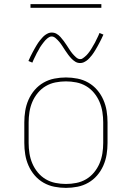

<svg xmlns="http://www.w3.org/2000/svg" viewBox="-20 -904 640 932"><path d="M300 8Q272 8 244 2.5Q216 -3 191.5 -17Q167 -31 148.5 -52.5Q130 -74 118.5 -100Q107 -126 102.5 -154Q98 -182 98 -210V-310Q98 -338 102.5 -366Q107 -394 118.5 -420Q130 -446 148.5 -467.5Q167 -489 191.5 -503Q216 -517 244 -522.5Q272 -528 300 -528Q328 -528 356 -522.5Q384 -517 408.5 -503Q433 -489 451.5 -467.5Q470 -446 481.5 -420Q493 -394 497.5 -366Q502 -338 502 -310V-210Q502 -182 497.5 -154Q493 -126 481.5 -100Q470 -74 451.5 -52.5Q433 -31 408.5 -17Q384 -3 356 2.5Q328 8 300 8ZM300 -11Q325 -11 350.5 -16Q376 -21 398 -34Q420 -47 436.5 -67Q453 -87 463 -110.5Q473 -134 477 -159.5Q481 -185 481 -210V-310Q481 -335 477 -360.5Q473 -386 463 -409.5Q453 -433 436.5 -453Q420 -473 398 -486Q376 -499 350.5 -504Q325 -509 300 -509Q275 -509 249.5 -504Q224 -499 202 -486Q180 -473 163.5 -453Q147 -433 137 -409.5Q127 -386 123 -360.5Q119 -335 119 -310V-210Q119 -185 123 -159.5Q127 -134 137 -110.5Q147 -87 163.5 -67Q180 -47 202 -34Q224 -21 249.5 -16Q275 -11 300 -11ZM369 -598Q356 -598 345.5 -604.5Q335 -611 326.5 -620Q318 -629 311 -638.5Q304 -648 297 -658.5Q290 -669 283 -680Q276 -691 268.5 -700Q261 -709 251 -718Q241 -727 231 -727Q226 -727 223.5 -726Q221 -725 217.5 -723Q214 -721 209.5 -717.5Q205 -714 200 -708.5Q195 -703 192.5 -699.5Q190 -696 187.5 -693Q185 -690 183 -687Q181 -684 178.5 -680.5Q176 -677 173.5 -673Q171 -669 169 -664.5Q167 -660 164 -655.5Q161 -651 158.5 -646Q156 -641 153.5 -635.5Q151 -630 148 -624.5Q145 -619 142.5 -613Q140 -607 137 -600L118 -608Q123 -620 128 -630Q133 -640 138 -649.5Q143 -659 147.5 -667Q152 -675 156.5 -682.5Q161 -690 165 -696Q169 -702 173.5 -707.5Q178 -713 185.5 -721.5Q193 -730 200.5 -735Q208 -740 215 -743Q222 -746 231 -746Q244 -746 254.5 -740Q265 -734 273.5 -724.5Q282 -715 289 -705.5Q296 -696 303 -685.5Q310 -675 317 -664Q324 -653 331.5 -644Q339 -635 349 -626Q359 -617 369 -617Q374 -617 376.5 -618Q379 -619 382.5 -621.5Q386 -624 390.5 -627.5Q395 -631 400 -636Q405 -641 407.5 -644.5Q410 -648 412.5 -651Q415 -654 417 -657Q419 -660 421.5 -664Q424 -668 426.5 -672Q429 -676 431 -680Q433 -684 436 -688.5Q439 -693 441.5 -698Q444 -703 446.5 -708.5Q449 -714 452 -719.5Q455 -725 457.5 -731Q460 -737 463 -744L482 -736Q477 -725 472 -714.5Q467 -704 462 -695Q457 -686 452.5 -677.5Q448 -669 443.5 -662Q439 -655 435 -648.5Q431 -642 426.5 -636.5Q422 -631 414.5 -622.5Q407 -614 399.5 -609Q392 -604 385 -601Q378 -598 369 -598ZM472 -866H128V-884H472Z"/></svg>

Font: Iosevka Etoile Thin
Style: Regular
Weight: 100
Designer: Belleve Invis
Foundry: Belleve Invis
Version: Version 22.1.2; ttfautohint (v1.8.4)